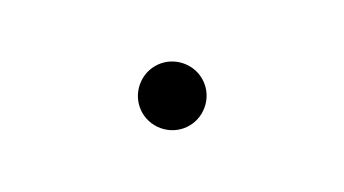

<svg xmlns="http://www.w3.org/2000/svg" viewBox="-32 -676 1063 593"><g transform="rotate(20 500.0 -380.0)"><path d="M394 -380C394 -321 441 -274 500 -274C559 -274 606 -321 606 -380C606 -439 559 -486 500 -486C441 -486 394 -439 394 -380Z"/></g></svg>

Font: Noto Sans CJK SC Regular
Style: Regular
Weight: 400
Designer: Ryoko NISHIZUKA (kana & ideographs); Paul D. Hunt (Latin, Greek & Cyrillic); Wenlong ZHANG (bopomofo); Sandoll Communica
Foundry: Adobe Systems Incorporated
Version: Version 1.004;PS 1.004;hotconv 1.0.82;makeotf.lib2.5.63406